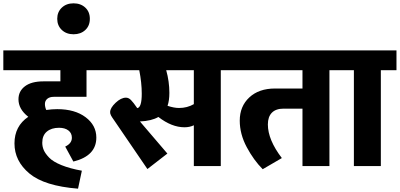

<svg xmlns="http://www.w3.org/2000/svg" viewBox="-40 -998 2403 1154"><path d="M283 -416Q258 -416 244 -404Q230 -392 230 -373Q230 -355 238 -337Q273 -342 304 -342Q410 -342 474.5 -293.5Q539 -245 539 -171Q539 -61 401 -27L352 -117Q392 -136 392 -170Q392 -198 371 -214Q350 -230 315 -230Q269 -230 241.5 -207Q214 -184 214 -140Q214 -117 223 -96Q232 -75 255.5 -50.5Q279 -26 329.5 -5.5Q380 15 452 28L429 136Q227 120 137 45Q47 -30 47 -136Q47 -240 130 -296Q71 -342 71 -401Q71 -450 110 -479.5Q149 -509 221 -509H323V-576H-20V-695H602V-576H480V-416Z M472.5 -817.5Q445 -792 402 -792Q359 -792 331.5 -818Q304 -844 304 -885Q304 -926 331.5 -952Q359 -978 402 -978Q445 -978 472.5 -952.5Q500 -927 500 -885Q500 -843 472.5 -817.5Z M1381 -695V-576H1287V0H1125V-245Q1100 -233 1069 -233Q992 -233 912 -295Q871 -271 801 -268L966 -75L846 18L659 -256Q654 -263 646 -275Q638 -287 635 -291Q632 -295 628 -302.5Q624 -310 623 -314.5Q622 -319 622 -324Q622 -349 654.5 -380Q687 -411 717 -411Q733 -411 747 -397Q761 -383 785 -348Q812 -352 812 -435Q812 -501 797 -576H562V-695ZM1125 -372V-576H959Q978 -508 978 -440Q978 -394 967 -362Q1006 -349 1036 -349Q1085 -349 1125 -372Z M2034 -695V-576H1940V0H1778V-345H1664Q1618 -345 1594 -320.5Q1570 -296 1570 -250Q1570 -158 1654 -48L1539 19Q1485 -35 1443 -113.5Q1401 -192 1401 -273Q1401 -359 1458.5 -412.5Q1516 -466 1613 -466H1778V-576H1341V-695Z M2343 -695V-576H2249V0H2087V-576H1994V-695Z"/></svg>

Font: FiraGO ExtraBold
Style: Regular
Weight: 800
Designer: bBox Type
Foundry: bBox Type GmbH
Version: Version 1.001;PS 001.001;hotconv 1.0.88;makeotf.lib2.5.64775